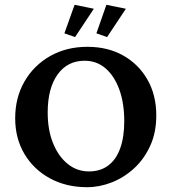

<svg xmlns="http://www.w3.org/2000/svg" viewBox="-20 -779 722 808"><path d="M346.7 8.8Q258.8 8.8 190.4 -28.3Q122.1 -65.4 83 -130.9Q43.9 -196.3 43.9 -281.2Q43.9 -368.2 83 -436Q122.1 -503.9 190.9 -543Q259.8 -582 347.7 -582Q433.6 -582 498.5 -545.4Q563.5 -508.8 600.6 -443.8Q637.7 -378.9 637.7 -293Q637.7 -220.7 611.8 -164.6Q585.9 -108.4 543.5 -69.8Q501 -31.2 449.7 -11.2Q398.4 8.8 346.7 8.8ZM354.5 -57.6Q402.3 -57.6 435.5 -82.5Q468.8 -107.4 485.8 -154.8Q502.9 -202.1 502.9 -268.6Q502.9 -345.7 481.9 -402.8Q460.9 -460 423.8 -491.7Q386.7 -523.4 335.9 -523.4Q263.7 -523.4 222.2 -465.3Q180.7 -407.2 180.7 -305.7Q180.7 -232.4 203.1 -176.8Q225.6 -121.1 264.6 -89.4Q303.7 -57.6 354.5 -57.6ZM430.7 -623 385.7 -638.7 427.7 -758.8 509.8 -742.2ZM295.9 -623 251 -638.7 293.9 -758.8 375 -742.2Z"/></svg>

Font: Crimson Pro SemiBold
Style: Regular
Weight: 600
Designer: Jacques Le Bailly
Foundry: Baron von Fonthausen
Version: Version 1.003